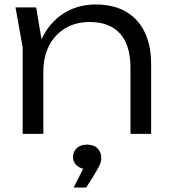

<svg xmlns="http://www.w3.org/2000/svg" viewBox="-20 -596 759 855"><path d="M49 -563H141L173 -372V0H81V-385ZM406 -576Q485 -576 540 -544.5Q595 -513 624 -453.5Q653 -394 653 -310V0H561V-294Q561 -395 514.5 -446.5Q468 -498 379 -498Q317 -498 270.5 -470Q224 -442 198.5 -392.5Q173 -343 173 -277L136 -303Q143 -387 179 -448Q215 -509 273.5 -542.5Q332 -576 406 -576ZM308 239 363 130 367 157Q340 157 322.5 141.5Q305 126 305 104Q305 80 321.5 64Q338 48 367 48Q398 48 414.5 65Q431 82 431 106Q431 124 423 140.5Q415 157 395 190L364 239Z"/></svg>

Font: Unbounded Light
Style: Regular
Weight: 300
Designer: Luke Prowse, Jean-Baptiste Morizot, Fátima Lázaro, Florian Runge
Foundry: NaN
Version: Version 1.700